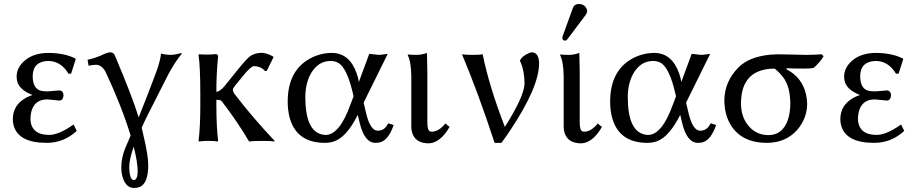

<svg xmlns="http://www.w3.org/2000/svg" viewBox="-20 -703 4570 958"><path d="M220.2 -398.9Q144.5 -396.5 143.1 -324.2Q143.1 -259.8 185.1 -250Q197.8 -247.1 216.8 -247.1Q217.3 -247.1 230.5 -248Q273.9 -252 277.8 -252Q296.4 -249 296.9 -227.1Q294.9 -202.1 276.9 -201.2Q272.9 -201.2 248 -204.1Q221.2 -207 215.8 -207Q150.9 -207 135.7 -143.6Q132.3 -127.9 131.8 -110.8Q133.8 -30.8 224.1 -29.8Q271 -29.8 336.4 -74.7Q341.3 -78.1 347.2 -82L362.8 -49.8Q298.3 9.8 212.9 9.8Q69.8 9.8 47.4 -79.6Q43.9 -93.8 43.9 -107.9Q43.9 -181.2 113.8 -217.3Q127.4 -224.1 142.1 -229Q77.1 -254.4 65.9 -296.9Q63 -309.1 63 -321.8Q63 -366.2 104.5 -401.9Q148.9 -438.5 221.2 -439Q301.8 -438.5 356 -411.1L357.9 -408.2L335 -335.9L321.8 -335Q284.2 -398.4 220.2 -398.9Z M647 28.8Q625 93.3 625 127.9Q625.5 194.8 647.9 195.8Q666.5 193.8 667 151.9Q666.5 104 647 28.8ZM585 134.8Q585.4 83 605 36.1L631.8 -26.9Q586.4 -174.8 506.8 -344.2Q487.8 -379.4 459 -379.9Q442.4 -379.4 421.9 -375L417 -404.8Q455.6 -412.1 503.4 -435.1Q519.5 -441.9 531.7 -441.9Q545.4 -440.9 551.8 -429.2Q640.6 -220.2 671.9 -117.2Q721.7 -241.7 755.9 -334Q779.3 -395.5 783.7 -436Q802.2 -429.7 833 -429.2Q854.5 -429.7 882.8 -438L887.7 -436Q852.1 -392.6 819.8 -332L715.8 -127Q700.2 -95.7 687 -65.9Q688 -61 690.4 -50.8Q692.9 -40.5 693.8 -36.1Q719.7 72.3 719.7 120.1Q719.7 218.3 670.9 231.9Q660.2 234.9 648.9 234.9Q607.4 234.9 590.8 177.7Q585 156.2 585 134.8Z M979.5 -234.9Q979.5 -367.7 970.7 -429.2L972.7 -432.1Q1015.6 -428.7 1059.6 -433.1Q1067.9 -428.7 1068.4 -422.9Q1059.6 -337.4 1059.6 -251V-245.1Q1078.1 -246.1 1101.6 -274.9Q1101.6 -274.9 1167 -356Q1212.4 -412.1 1229.5 -423.8Q1252.9 -439 1285.2 -439.5Q1309.6 -439 1341.3 -421.9L1344.7 -417.5L1310.5 -348.6H1302.2Q1282.7 -372.1 1246.6 -373Q1232.4 -373 1191.9 -323.7Q1189 -319.8 1186.5 -316.9L1151.4 -273.9Q1142.6 -262.2 1141.6 -255.9Q1142.6 -245.6 1147.5 -237.8Q1241.2 -115.2 1350.6 0L1348.6 2.9Q1333.5 0 1288.6 0Q1248.5 0 1222.7 2.9Q1168 -90.8 1091.8 -190.9L1090.8 -191.9L1090.3 -192.9L1089.4 -193.8L1088.9 -194.8L1087.9 -195.8L1087.4 -196.8L1086.4 -197.8L1085.4 -199.2Q1078.6 -205.1 1062 -205.1Q1060.5 -205.1 1059.6 -205.1V-180.2Q1059.6 -70.8 1068.4 0L1066.4 2.9Q1048.3 0 1019.5 0Q990.7 0 972.7 2.9L970.7 0Q979.5 -68.4 979.5 -180.2Z M1794.4 -190.9 1808.1 -132.8Q1828.6 -51.8 1864.3 -50.8Q1892.6 -50.8 1908.2 -73.2Q1912.6 -80.1 1917.5 -87.9L1944.3 -79.1Q1918.5 -4.9 1877.4 6.8Q1865.7 9.8 1853.5 9.8Q1798.8 9.8 1774.9 -88.9Q1774.4 -90.3 1774.4 -90.8L1765.1 -129.9Q1710.4 -21 1649.9 1.5Q1627 9.8 1601.6 9.8Q1457.5 9.8 1424.3 -119.6Q1415.5 -154.8 1415.5 -195.8Q1415.5 -350.1 1526.9 -411.1Q1577.6 -438.5 1635.3 -439Q1723.6 -439 1759.8 -336.4Q1768.1 -313 1770.5 -293.9L1822.3 -434.1Q1829.6 -434.1 1846.2 -431.6Q1862.8 -429.2 1870.1 -429.2Q1877.9 -429.2 1894 -431.6Q1908.7 -434.1 1914.6 -434.1ZM1744.1 -222.2 1739.3 -243.2Q1711.4 -359.9 1671.4 -387.2Q1652.8 -398.9 1630.4 -398.9Q1566.4 -398.9 1530.3 -334.5Q1503.9 -286.6 1503.4 -219.2Q1503.4 -52.2 1585.4 -32.2Q1596.2 -29.8 1606.4 -29.8Q1674.8 -31.7 1728.5 -181.2Z M2032.2 -321.8Q2031.7 -392.1 2014.2 -429.2L2016.1 -431.2Q2028.3 -429.2 2060.1 -429.2Q2085.4 -429.7 2110.4 -439Q2110.4 -438 2112.3 -342.8V-90.8Q2112.3 -51.3 2127 -46.9Q2131.3 -45.9 2135.3 -45.9Q2170.4 -46.9 2202.1 -86.9L2223.1 -69.8Q2186.5 -5.4 2140.1 8.8Q2129.9 11.7 2120.1 12.2Q2051.3 12.2 2035.6 -43.5Q2032.2 -56.6 2032.2 -70.8Z M2499 -69.8Q2595.7 -222.2 2597.2 -286.1Q2597.2 -347.7 2576.2 -395.5Q2574.2 -399.4 2574.2 -400.9Q2585.4 -424.3 2620.6 -438.5Q2629.9 -442.4 2635.7 -441.9Q2668.9 -439 2669.9 -387.2Q2669.9 -269 2526.4 -53.7Q2505.4 -22 2481.9 9.8H2447.8Q2367.7 -235.4 2285.2 -432.1Q2302.2 -429.2 2337.9 -429.2Q2375 -429.2 2388.2 -432.1Q2421.4 -270.5 2499 -69.8Z M2867.7 -683.1Q2894.5 -683.1 2906.2 -661.1Q2909.2 -654.3 2909.7 -647.9Q2909.2 -637.7 2903.3 -629.9L2811.5 -507.8Q2805.2 -500.5 2799.3 -500Q2786.6 -501.5 2785.6 -513.2Q2786.1 -517.6 2787.6 -522.9L2839.4 -666Q2847.2 -682.6 2867.7 -683.1ZM2792.5 -321.8Q2792 -392.1 2774.4 -429.2L2776.4 -431.2Q2788.6 -429.2 2820.3 -429.2Q2845.7 -429.7 2870.6 -439Q2870.6 -438 2872.6 -342.8V-90.8Q2872.6 -51.3 2887.2 -46.9Q2891.6 -45.9 2895.5 -45.9Q2930.7 -46.9 2962.4 -86.9L2983.4 -69.8Q2946.8 -5.4 2900.4 8.8Q2890.1 11.7 2880.4 12.2Q2811.5 12.2 2795.9 -43.5Q2792.5 -56.6 2792.5 -70.8Z M3403.3 -190.9 3417 -132.8Q3437.5 -51.8 3473.1 -50.8Q3501.5 -50.8 3517.1 -73.2Q3521.5 -80.1 3526.4 -87.9L3553.2 -79.1Q3527.3 -4.9 3486.3 6.8Q3474.6 9.8 3462.4 9.8Q3407.7 9.8 3383.8 -88.9Q3383.3 -90.3 3383.3 -90.8L3374 -129.9Q3319.3 -21 3258.8 1.5Q3235.8 9.8 3210.4 9.8Q3066.4 9.8 3033.2 -119.6Q3024.4 -154.8 3024.4 -195.8Q3024.4 -350.1 3135.7 -411.1Q3186.5 -438.5 3244.1 -439Q3332.5 -439 3368.7 -336.4Q3377 -313 3379.4 -293.9L3431.2 -434.1Q3438.5 -434.1 3455.1 -431.6Q3471.7 -429.2 3479 -429.2Q3486.8 -429.2 3502.9 -431.6Q3517.6 -434.1 3523.4 -434.1ZM3353 -222.2 3348.1 -243.2Q3320.3 -359.9 3280.3 -387.2Q3261.7 -398.9 3239.3 -398.9Q3175.3 -398.9 3139.2 -334.5Q3112.8 -286.6 3112.3 -219.2Q3112.3 -52.2 3194.3 -32.2Q3205.1 -29.8 3215.3 -29.8Q3283.7 -31.7 3337.4 -181.2Z M4039.1 -363.8Q4022.9 -360.8 3992.2 -360.8Q3923.3 -360.8 3905.3 -362.8L3903.3 -357.9Q3982.9 -316.9 4002 -231Q4006.8 -208.5 4007.3 -186Q4007.3 -111.8 3957 -54.2Q3900.4 9.3 3807.1 9.8Q3674.8 9.8 3621.1 -87.9Q3594.2 -138.2 3594.2 -204.1Q3595.7 -296.4 3664.1 -366.2Q3718.3 -420.4 3823.7 -430.2Q3842.3 -431.6 3860.4 -432.1Q3883.8 -432.1 3931.2 -430.7Q3978.5 -429.2 4002 -429.2Q4041 -429.2 4079.1 -432.1L4089.4 -422.9Q4073.7 -393.6 4039.1 -363.8ZM3814 -28.8Q3884.3 -28.8 3911.1 -104.5Q3922.9 -139.6 3923.3 -185.1Q3922.9 -272 3887.2 -317.9Q3869.6 -341.3 3845.2 -360.8Q3678.2 -359.4 3677.2 -188Q3677.2 -111.3 3724.1 -64.9Q3760.3 -29.3 3814 -28.8Z M4349.1 -398.9Q4273.4 -396.5 4272 -324.2Q4272 -259.8 4314 -250Q4326.7 -247.1 4345.7 -247.1Q4346.2 -247.1 4359.4 -248Q4402.8 -252 4406.7 -252Q4425.3 -249 4425.8 -227.1Q4423.8 -202.1 4405.8 -201.2Q4401.9 -201.2 4377 -204.1Q4350.1 -207 4344.7 -207Q4279.8 -207 4264.6 -143.6Q4261.2 -127.9 4260.7 -110.8Q4262.7 -30.8 4353 -29.8Q4399.9 -29.8 4465.3 -74.7Q4470.2 -78.1 4476.1 -82L4491.7 -49.8Q4427.2 9.8 4341.8 9.8Q4198.7 9.8 4176.3 -79.6Q4172.9 -93.8 4172.9 -107.9Q4172.9 -181.2 4242.7 -217.3Q4256.3 -224.1 4271 -229Q4206.1 -254.4 4194.8 -296.9Q4191.9 -309.1 4191.9 -321.8Q4191.9 -366.2 4233.4 -401.9Q4277.8 -438.5 4350.1 -439Q4430.7 -438.5 4484.9 -411.1L4486.8 -408.2L4463.9 -335.9L4450.7 -335Q4413.1 -398.4 4349.1 -398.9Z"/></svg>

Font: Linux Biolinum Capitals O
Style: Small Caps
Weight: 400
Designer: Philipp H. Poll
Foundry: Philipp H. Poll
Version: Version 1.0.4